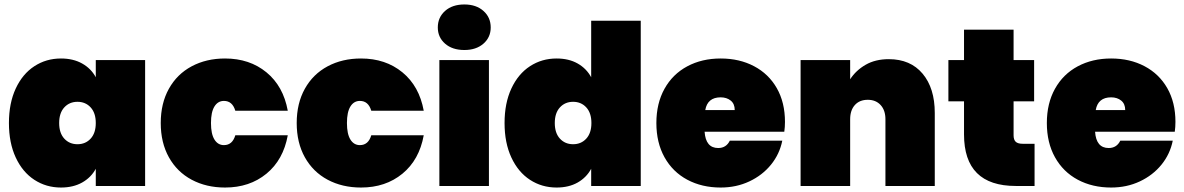

<svg xmlns="http://www.w3.org/2000/svg" viewBox="-20 -833 5305 860"><path d="M20 -282Q20 -371 50.5 -436.5Q81 -502 134 -536.5Q187 -571 253 -571Q308 -571 348 -548.5Q388 -526 409 -487V-564H630V0H409V-77Q388 -38 348 -15.5Q308 7 253 7Q187 7 134 -27.5Q81 -62 50.5 -127.5Q20 -193 20 -282ZM409 -282Q409 -327 386 -352Q363 -377 327 -377Q291 -377 268 -352Q245 -327 245 -282Q245 -237 268 -212Q291 -187 327 -187Q363 -187 386 -212Q409 -237 409 -282Z M700 -282Q700 -370 736.5 -435.5Q773 -501 838.5 -536Q904 -571 988 -571Q1098 -571 1173.5 -509Q1249 -447 1269 -337H1034Q1021 -381 983 -381Q956 -381 940.5 -356Q925 -331 925 -282Q925 -233 940.5 -208Q956 -183 983 -183Q1021 -183 1034 -227H1269Q1249 -117 1173.5 -55Q1098 7 988 7Q904 7 838.5 -28Q773 -63 736.5 -128.5Q700 -194 700 -282Z M1309 -282Q1309 -370 1345.5 -435.5Q1382 -501 1447.5 -536Q1513 -571 1597 -571Q1707 -571 1782.5 -509Q1858 -447 1878 -337H1643Q1630 -381 1592 -381Q1565 -381 1549.5 -356Q1534 -331 1534 -282Q1534 -233 1549.5 -208Q1565 -183 1592 -183Q1630 -183 1643 -227H1878Q1858 -117 1782.5 -55Q1707 7 1597 7Q1513 7 1447.5 -28Q1382 -63 1345.5 -128.5Q1309 -194 1309 -282Z M2060 -609Q2006 -609 1973.5 -637.5Q1941 -666 1941 -710Q1941 -755 1973.5 -784Q2006 -813 2060 -813Q2113 -813 2145.5 -784Q2178 -755 2178 -710Q2178 -666 2145.5 -637.5Q2113 -609 2060 -609ZM2170 -564V0H1948V-564Z M2240 -282Q2240 -371 2270.5 -436.5Q2301 -502 2354 -536.5Q2407 -571 2473 -571Q2528 -571 2567.5 -548.5Q2607 -526 2628 -487V-740H2850V0H2628V-77Q2607 -38 2567.5 -15.5Q2528 7 2473 7Q2407 7 2354 -27.5Q2301 -62 2270.5 -127.5Q2240 -193 2240 -282ZM2629 -282Q2629 -327 2606 -352Q2583 -377 2547 -377Q2511 -377 2488 -352Q2465 -327 2465 -282Q2465 -237 2488 -212Q2511 -187 2547 -187Q2583 -187 2606 -212Q2629 -237 2629 -282Z M3496 -287Q3496 -264 3493 -243H3136Q3141 -170 3197 -170Q3233 -170 3249 -203H3484Q3472 -143 3433.5 -95.5Q3395 -48 3336.5 -20.5Q3278 7 3208 7Q3124 7 3058.5 -28Q2993 -63 2956.5 -128.5Q2920 -194 2920 -282Q2920 -370 2956.5 -435.5Q2993 -501 3058.5 -536Q3124 -571 3208 -571Q3292 -571 3357.5 -536.5Q3423 -502 3459.5 -438Q3496 -374 3496 -287ZM3271 -340Q3271 -368 3253 -382.5Q3235 -397 3208 -397Q3149 -397 3139 -340Z M3961 -568Q4058 -568 4112.5 -503Q4167 -438 4167 -327V0H3946V-299Q3946 -339 3924.5 -362.5Q3903 -386 3867 -386Q3830 -386 3809 -362.5Q3788 -339 3788 -299V0H3566V-564H3788V-478Q3814 -518 3857.5 -543Q3901 -568 3961 -568Z M4614 -189V0H4530Q4298 0 4298 -231V-379H4228V-564H4298V-700H4520V-564H4612V-379H4520V-227Q4520 -207 4529.5 -198Q4539 -189 4561 -189Z M5245 -287Q5245 -264 5242 -243H4885Q4890 -170 4946 -170Q4982 -170 4998 -203H5233Q5221 -143 5182.5 -95.5Q5144 -48 5085.5 -20.5Q5027 7 4957 7Q4873 7 4807.5 -28Q4742 -63 4705.5 -128.5Q4669 -194 4669 -282Q4669 -370 4705.5 -435.5Q4742 -501 4807.5 -536Q4873 -571 4957 -571Q5041 -571 5106.5 -536.5Q5172 -502 5208.5 -438Q5245 -374 5245 -287ZM5020 -340Q5020 -368 5002 -382.5Q4984 -397 4957 -397Q4898 -397 4888 -340Z"/></svg>

Font: Fz Poppins Black
Style: Regular
Weight: 900
Designer: Ninad Kale (Devanagari), Jonny Pinhorn (Latin)
Foundry: Indian Type Foundry
Version: Vit hóa bi Vntype.Com & FontZin.Com